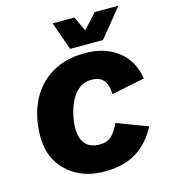

<svg xmlns="http://www.w3.org/2000/svg" viewBox="-128 -981 960 1092"><g transform="rotate(-15 352.0 -435.5)"><path d="M354 10Q266 10 197.5 -25Q129 -60 89.5 -124Q50 -188 50 -275Q50 -392 93.5 -481Q137 -570 219 -620Q301 -670 416 -670Q533 -670 610 -611Q687 -552 704 -444L509 -404Q508 -459 485 -486.5Q462 -514 413 -514Q371 -514 341 -490.5Q311 -467 292 -429Q273 -391 263.5 -348.5Q254 -306 254 -267Q254 -211 282 -178.5Q310 -146 366 -146Q412 -146 438 -172.5Q464 -199 482 -241L663 -173Q620 -87 544.5 -38.5Q469 10 354 10ZM343 -715 284 -881H413L453 -794L532 -881H672L536 -715Z"/></g></svg>

Font: Work Sans ExtraBold
Style: Italic
Weight: 800
Italic angle: -13°
Designer: Wei Huang
Foundry: Wei Huang
Version: Version 2.012; ttfautohint (v1.8.3)